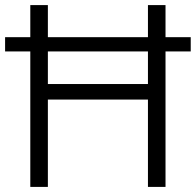

<svg xmlns="http://www.w3.org/2000/svg" viewBox="-20 -734 769 754"><path d="M99 0H168V-343H561V0H630V-532H729V-588H630V-714H561V-588H168V-714H99V-588H0V-532H99ZM168 -404V-532H561V-404Z"/></svg>

Font: Noto Sans Thaana Light
Style: Regular
Weight: 300
Designer: David Williams
Foundry: Google Inc.
Version: Version 3.001